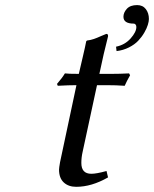

<svg xmlns="http://www.w3.org/2000/svg" viewBox="-20 -718 600 748"><path d="M514.2 -698.2Q536.1 -698.2 548.1 -682.6Q560.1 -667 560.1 -644Q560.1 -634.8 555.9 -621.1Q551.8 -607.4 542 -590.6Q532.2 -573.7 518.3 -559.1Q504.4 -544.4 482.2 -533.2Q460 -522 434.1 -519L432.1 -536.1Q466.3 -543 488.8 -568.1Q511.2 -593.3 511.2 -612.8Q511.2 -618.7 508.3 -622.3Q505.4 -626 501 -626Q460.9 -626 460.9 -652.8Q460.9 -668.9 474.1 -683.6Q487.3 -698.2 514.2 -698.2ZM287.1 -430.2Q293 -456.1 302.5 -496.3Q312 -536.6 315.9 -557.1L318.8 -560.1Q334 -562 345.9 -566.2Q357.9 -570.3 371.8 -576.7Q385.7 -583 394 -585.9Q400.9 -585.9 400.9 -579.1V-576.2Q383.8 -510.3 367.2 -430.2H413.1Q446.8 -430.2 482.9 -432.1L486.8 -424.8Q473.6 -401.9 465.8 -383.8Q432.6 -386.2 395 -386.2H357.9L301.8 -126Q296.9 -104.5 296.9 -83Q296.9 -41 335.9 -41Q356 -41 395 -51.8L400.9 -26.9Q336.9 9.8 276.9 9.8Q246.6 9.8 228.3 -7.3Q210 -24.4 210 -57.1Q210 -63.5 213.9 -85.9L277.8 -386.2Q248 -386.2 205.1 -383.8L202.1 -391.1Q221.7 -413.6 232.9 -432.1Q245.1 -430.2 287.1 -430.2Z"/></svg>

Font: Linear Smooth
Style: Italic
Weight: 400
Designer: Philipp H. Poll, Flanker
Foundry: Philipp H. Poll, reworked by Flanker
Version: Version 1.061 | FøM Fix